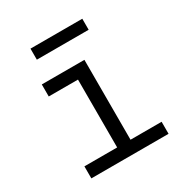

<svg xmlns="http://www.w3.org/2000/svg" viewBox="-172 -868 944 995"><g transform="rotate(-30 300.0 -370.0)"><path d="M88 0V-72H284V-478H109V-550H364V-72H550V0ZM151 -674V-740H461V-674Z"/></g></svg>

Font: Tiny Light
Style: Regular
Weight: 300
Monospace: yes
Designer: Philipp Nurullin, Konstantin Bulenkov
Foundry: JetBrains
Version: Version 2.251; ttfautohint (v1.8.4.7-5d5b)